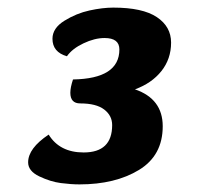

<svg xmlns="http://www.w3.org/2000/svg" viewBox="-20 -693 533 505"><path d="M172 -484Q294 -486 294 -563Q294 -593 255 -593Q229 -593 199.5 -579Q170 -565 156 -545Q118 -556 118 -591Q118 -619 149.5 -638.5Q181 -658 215.5 -665.5Q250 -673 278 -673Q355 -673 392.5 -648Q430 -623 430 -581Q430 -538 404.5 -506Q379 -474 335 -458Q408 -433 408 -361Q408 -284 345.5 -246Q283 -208 189 -208Q167 -208 140 -211.5Q113 -215 83.5 -229Q54 -243 54 -266Q54 -303 108 -339Q137 -292 200 -292Q275 -292 275 -364Q275 -389 254 -405Q233 -421 191 -421Q165 -421 165 -449Q165 -463 172 -484Z"/></svg>

Font: Overlock Black
Style: Italic
Weight: 900
Designer: Dario Muhafara
Foundry: Dario Manuel Muhafara
Version: Version 1.002